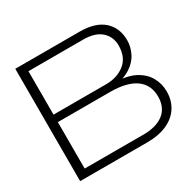

<svg xmlns="http://www.w3.org/2000/svg" viewBox="-160 -930 1133 1110"><g transform="rotate(-30 406.0 -375.0)"><path d="M71 0V-750H501Q605 -750 659.5 -701.5Q714 -653 714 -569Q714 -526 693 -484Q672 -442 626 -413Q605 -400 579 -391Q625 -385 658 -369Q713 -341 738.5 -296.5Q764 -252 764 -199Q764 -140 735.5 -95Q707 -50 652 -25Q597 0 517 0ZM130 -410H481Q556 -410 606 -450Q656 -490 656 -569Q656 -626 615.5 -663Q575 -700 496 -700H130ZM130 -50H523Q609 -50 657.5 -88Q706 -126 706 -199Q706 -277 648.5 -318.5Q591 -360 478 -360H130Z"/></g></svg>

Font: Bounded
Style: Regular
Weight: 200
Designer: Vlad Churkin
Version: Version 1.0